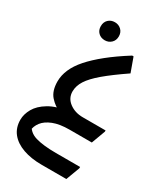

<svg xmlns="http://www.w3.org/2000/svg" viewBox="-224 -760 955 1108"><g transform="rotate(30 253.0 -206.0)"><path d="M10 92Q10 55 31.5 17Q53 -21 102 -50.5Q151 -80 231 -90L187 -59Q146 -75 115.5 -109.5Q85 -144 85 -207Q85 -247 102.5 -287.5Q120 -328 156.5 -369.5Q193 -411 249.5 -456.5Q306 -502 384 -551H393L427 -457Q339 -397 287 -353Q235 -309 212 -273Q189 -237 189 -200Q189 -155 226 -127.5Q263 -100 315 -100H467V-92L433 0H286Q219 0 176.5 17Q134 34 113.5 61Q93 88 91 119L80 80Q97 126 148 141Q199 156 284 156H445V165L411 256H246Q176 256 122.5 237Q69 218 39.5 181.5Q10 145 10 92ZM202 -548Q176 -548 159 -564.5Q142 -581 142 -608Q142 -635 159 -651.5Q176 -668 202 -668Q227 -668 244.5 -651.5Q262 -635 262 -608Q262 -581 244.5 -564.5Q227 -548 202 -548Z"/></g></svg>

Font: Kufam Medium
Style: Italic
Weight: 500
Italic angle: -11°
Designer: Artur Schmal
Foundry: Original Type
Version: Version 1.301; ttfautohint (v1.8.3)